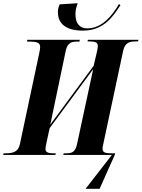

<svg xmlns="http://www.w3.org/2000/svg" viewBox="-48 -961 879 1191"><path d="M467 -771C598 -771 656 -863 699 -929L690 -936C650 -867 586 -785 494 -785C446 -785 420 -815 420 -873C420 -895 425 -918 434 -941L322 -934C315 -917 311 -903 311 -887C311 -827 345 -771 467 -771ZM483 210H570L666 -5V-10H648C608 -10 588 -13 588 -39C588 -47 590 -56 594 -74L716 -646C727 -697 757 -704 794 -704H808L811 -714H497L495 -704H508C539 -704 559 -699 559 -676C559 -669 556 -651 552 -634L533 -553L264 -188L360 -647C371 -696 396 -703 431 -703H445L447 -714H121L120 -703H133C186 -703 201 -694 201 -669C201 -660 199 -649 196 -634L75 -65C65 -17 28 -10 -13 -10H-26L-28 0H296L298 -10H284C255 -10 234 -15 234 -36C234 -43 236 -56 241 -79L260 -166L530 -532L430 -68C419 -17 399 -10 361 -10H347L345 0H646Z"/></svg>

Font: Noto Serif Display Condensed ExtraBold
Style: Italic
Weight: 800
Width: 3
Italic angle: -12°
Designer: Monotype Design Team
Foundry: Monotype Imaging Inc.
Version: Version 2.009